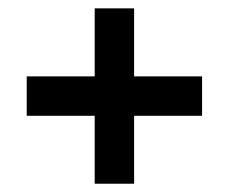

<svg xmlns="http://www.w3.org/2000/svg" viewBox="-20 -596 547 459"><path d="M206.4 -156.8V-319.2H43.9V-413.4H206.4V-576H300.6V-413.4H463.1V-319.2H300.6V-156.8Z"/></svg>

Font: Big Shoulders Stencil Display SC Thin
Style: Regular
Weight: 100
Designer: Patric King
Foundry: XO Type Co
Version: Version 2.001